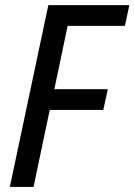

<svg xmlns="http://www.w3.org/2000/svg" viewBox="-20 -734 528 754"><path d="M18.6 0 169.9 -713.9H487.8L470.7 -632.3H245.6L193.4 -383.8H403.3L385.7 -302.2H175.3L111.8 0Z"/></svg>

Font: Open Sans SemiCondensed Medium
Style: Italic
Weight: 500
Width: 4
Italic angle: -12°
Designer: Monotype Design Team
Foundry: Monotype Imaging Inc.
Version: Version 3.000